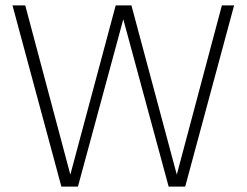

<svg xmlns="http://www.w3.org/2000/svg" viewBox="-20 -687 909 707"><path d="M842 -667 662 0H601L434 -616L267 0H206L26 -667H73L239 -44L406 -667H464L631 -44L797 -667Z"/></svg>

Font: KaputaLibre
Style: Regular
Weight: 400
Designer: Multiple designers
Foundry: Textual
Version: Version 2.900